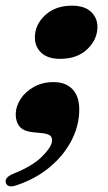

<svg xmlns="http://www.w3.org/2000/svg" viewBox="-50 -468 381 677"><path d="M63.5 -2Q32 -6 18.8 -22.2Q5.5 -38.5 5.5 -64Q5.5 -92.5 22.5 -118.8Q39.5 -145 69.8 -161.8Q100 -178.5 139 -178.5Q181.5 -178.5 205.5 -153.5Q229.5 -128.5 229.5 -82Q229.5 -25.5 202.2 27.2Q175 80 125.2 121.5Q75.5 163 7.5 185.5Q-21 195 -28.5 179Q-37 160 -5.5 145.5Q64 118.5 98.8 83.5Q133.5 48.5 133.5 27.5Q133.5 15 126 9.5Q118.5 4 99 1.5ZM162 -260.5Q118.5 -260.5 95.8 -281.8Q73 -303 73 -335.5Q73 -381 109.2 -414.5Q145.5 -448 203.5 -448Q248 -448 270.8 -426.5Q293.5 -405 293.5 -373Q293.5 -329 258 -294.8Q222.5 -260.5 162 -260.5Z"/></svg>

Font: Fraunces 144pt Soft Black
Style: Italic
Weight: 900
Italic angle: -16°
Version: Version 1.000;[b76b70a41]